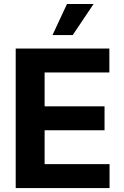

<svg xmlns="http://www.w3.org/2000/svg" viewBox="-20 -953 629 973"><path d="M59.6 -707H534.2V-585.9H206.1V-414.1H509.8V-293H206.1V-121.1H535.2V0H59.6ZM319.3 -932.6H454.1L348.6 -775.4H246.1Z"/></svg>

Font: Pretendard
Style: Bold
Weight: 700
Designer: Base glyphs from Inter by Rasmus Andersson; Hangeul glyphs from Noto Sans CJK(Source Han Sans) by Jang Soo-young and Kan
Foundry: Kil Hyung-jin
Version: Version 1.309